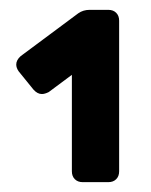

<svg xmlns="http://www.w3.org/2000/svg" viewBox="-20 -720 306 390"><path d="M13 -350ZM200 -350H148Q138 -350 132 -356Q126 -362 126 -372V-568L79 -533Q71 -529 65 -529Q56 -529 48 -538L18 -575Q13 -582 13 -589Q13 -598 22 -606L139 -693Q149 -700 162 -700H200Q210 -700 216 -694Q222 -688 222 -678V-372Q222 -362 216 -356Q210 -350 200 -350Z"/></svg>

Font: Hezaedrus Medium
Style: Regular
Weight: 500
Designer: Hubert & Fischer
Foundry: Hubert & Fischer
Version: Version 1.10;September 3, 2019;FontCreator 11.5.0.2425 64-bi